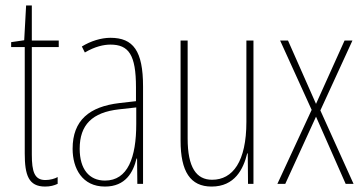

<svg xmlns="http://www.w3.org/2000/svg" viewBox="-20 -676 1337 706"><path d="M147 -14C107 -14 97 -44 97 -108V-503H196V-527H97V-656H76L69 -528L21 -521V-503H71V-112C71 -32 85 10 146 10C165 10 179 6 192 0V-25C182 -19 164 -14 147 -14Z M386 -537C352 -537 313 -525 281 -505L292 -483C329 -505 362 -512 386 -512C453 -512 480 -475 480 -355V-304L419 -297C309 -284 247 -234 247 -129C247 -57 282 10 366 10C442 10 470 -43 482 -93H484L485 0H506V-358C506 -489 470 -537 386 -537ZM418 -274 481 -281V-220C481 -97 450 -12 366 -12C308 -12 273 -54 273 -129C273 -217 319 -263 418 -274Z M912 -527H886V-228C886 -82 836 -15 760 -15C702 -15 670 -60 670 -167V-527H644V-159C644 -45 680 10 758 10C843 10 875 -54 889 -112H891L892 0H912Z M1126 -272 1000 0H1029L1142 -247L1251 0H1280L1158 -270L1276 -527H1247L1142 -294L1039 -527H1010Z"/></svg>

Font: Noto Sans Khmer UI ExtraCondensed Thin
Style: Regular
Weight: 100
Width: 2
Designer: Danh Hong and the Monotype Design Team
Foundry: Monotype Imaging Inc.
Version: Version 2.002